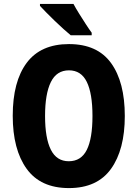

<svg xmlns="http://www.w3.org/2000/svg" viewBox="-20 -950 702 980"><path d="M617 -358Q617 -186 546.5 -88Q476 10 332 10Q187 10 116 -88.5Q45 -187 45 -359Q45 -534 116.5 -629.5Q188 -725 332 -725Q477 -725 547 -628Q617 -531 617 -358ZM210 -358Q210 -245 239.5 -186Q269 -127 331 -127Q394 -127 423 -185Q452 -243 452 -358Q452 -473 423 -532Q394 -591 332 -591Q269 -591 239.5 -531Q210 -471 210 -358ZM355 -930Q366 -909 383.5 -881Q401 -853 418.5 -826Q436 -799 448 -783V-770H341Q326 -782 304.5 -801.5Q283 -821 259.5 -843.5Q236 -866 216 -886.5Q196 -907 184 -920V-930Z"/></svg>

Font: Noto Sans Lao UI Cond ExtBd
Style: Regular
Weight: 800
Width: 3
Designer: Monotype Design Team
Foundry: Monotype Imaging Inc.
Version: Version 2.000; ttfautohint (v1.8.4.7-5d5b)